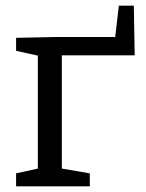

<svg xmlns="http://www.w3.org/2000/svg" viewBox="-20 -660 518 680"><path d="M457 -464H199V-63L298 -46V0H37V-46L114 -63V-463L37 -480V-526L180 -529H388L401 -640H454Z"/></svg>

Font: Bitter Pro
Style: Regular
Weight: 400
Designer: Sol Matas, and Bitter project Authors
Foundry: Sol Matas
Version: Version 1.010